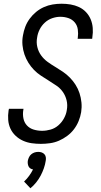

<svg xmlns="http://www.w3.org/2000/svg" viewBox="-20 -763 540 1029"><path d="M199 8Q174 8 149.5 4.5Q125 1 103 -9Q81 -19 63.5 -35.5Q46 -52 36 -73.5Q26 -95 24 -120Q22 -145 26 -171L28 -180H106L105 -174Q101 -151 105.5 -128.5Q110 -106 124.5 -90.5Q139 -75 160.5 -68.5Q182 -62 206 -62Q228 -62 251 -68.5Q274 -75 292.5 -91Q311 -107 323 -129Q335 -151 338 -173Q343 -200 337 -225Q331 -250 317 -270Q303 -290 282.5 -304Q262 -318 241 -331Q220 -344 199.5 -357.5Q179 -371 162 -388.5Q145 -406 132 -427Q119 -448 111 -471.5Q103 -495 100.5 -521Q98 -547 103 -573Q107 -597 115.5 -619.5Q124 -642 139 -662.5Q154 -683 173.5 -699Q193 -715 215.5 -725Q238 -735 262 -739Q286 -743 310 -743Q335 -743 358.5 -739Q382 -735 403.5 -725Q425 -715 441 -698Q457 -681 466 -659.5Q475 -638 477 -613.5Q479 -589 475 -564L474 -555H396L397 -561Q400 -583 397 -605Q394 -627 380.5 -643Q367 -659 346.5 -666Q326 -673 303 -673Q282 -673 260 -665.5Q238 -658 220.5 -642Q203 -626 192.5 -605Q182 -584 179 -562Q174 -536 180 -511Q186 -486 200.5 -466Q215 -446 235 -431.5Q255 -417 276 -404.5Q297 -392 317.5 -378Q338 -364 355 -346.5Q372 -329 385 -308.5Q398 -288 406 -264Q414 -240 416.5 -214Q419 -188 415 -162Q411 -138 401.5 -114.5Q392 -91 376.5 -70.5Q361 -50 340 -34.5Q319 -19 296 -9Q273 1 248 4.5Q223 8 199 8ZM143 246 109 210Q124 196 136 179.5Q148 163 157 145Q149 144 142.5 139.5Q136 135 133 128.5Q130 122 129 114.5Q128 107 129 99Q131 89 135.5 79.5Q140 70 148 63.5Q156 57 165.5 54Q175 51 185 51Q195 51 203.5 54Q212 57 218 63.5Q224 70 225.5 79.5Q227 89 225 99Q222 119 215 139Q208 159 198 178Q188 197 174 214.5Q160 232 143 246Z"/></svg>

Font: Iosevka Term Curly
Style: Italic
Weight: 400
Italic angle: -9°
Designer: Belleve Invis
Foundry: Belleve Invis
Version: Version 32.3.0